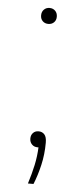

<svg xmlns="http://www.w3.org/2000/svg" viewBox="-52 -575 329 755"><g transform="rotate(5 113.0 -197.5)"><path d="M88 150Q100.5 110.5 108 75.5Q115.5 40.5 117 5H113Q99.5 5 90.8 -4Q82 -13 82 -27Q82 -40.5 90.2 -49.2Q98.5 -58 112 -58Q126.5 -58 135.2 -48.2Q144 -38.5 144 -16Q144 30.5 134.2 72.5Q124.5 114.5 110 150ZM113 -482Q99.5 -482 90.8 -490.5Q82 -499 82 -513Q82 -527.5 90.8 -536.2Q99.5 -545 113 -545Q126.5 -545 135.2 -536.2Q144 -527.5 144 -513Q144 -499 135.2 -490.5Q126.5 -482 113 -482Z"/></g></svg>

Font: Encode Sans Expanded Expanded Thin
Style: Regular
Weight: 100
Width: 7
Designer: Multiple Designers
Foundry: Impallari Type
Version: Version 3.000; ttfautohint (v1.8.3) -l 8 -r 50 -G 200 -x 14 